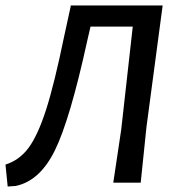

<svg xmlns="http://www.w3.org/2000/svg" viewBox="-23 -664 647 700"><path d="M5 16 -3 -64Q48 -80 81.5 -125.5Q115 -171 145 -264Q175 -357 211 -532L235 -642L234 -644H570L511 -201L490 2H390L419 -192L461 -567H307L295 -515Q232 -227 177 -115.5Q122 -4 34 14Z"/></svg>

Font: Alegreya Sans Medium
Style: Italic
Weight: 500
Italic angle: -7°
Designer: Juan Pablo del Peral
Foundry: Huerta Tipografica
Version: Version 2.007